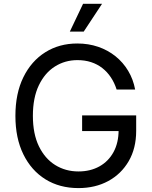

<svg xmlns="http://www.w3.org/2000/svg" viewBox="-20 -962 786 992"><path d="M385.3 9.8Q288.1 9.8 214.8 -35.6Q141.6 -81.1 100.6 -164.8Q59.6 -248.5 59.6 -363.3Q59.6 -479 100.6 -562.7Q141.6 -646.5 213.9 -691.9Q286.1 -737.3 379.4 -737.3Q437 -737.3 487.1 -720.2Q537.1 -703.1 576.7 -671.4Q616.2 -639.6 642.3 -595.9Q668.5 -552.2 678.2 -499.5H582.5Q571.3 -534.7 552.7 -562.5Q534.2 -590.3 508.5 -610.4Q482.9 -630.4 450.7 -640.9Q418.5 -651.4 379.9 -651.4Q315.9 -651.4 263.7 -618.4Q211.4 -585.4 180.7 -521.2Q149.9 -457 149.9 -363.3Q149.9 -270.5 180.9 -206.5Q211.9 -142.6 265.1 -109.4Q318.4 -76.2 385.3 -76.2Q446.8 -76.2 493.7 -102.3Q540.5 -128.4 566.7 -176.5Q592.8 -224.6 592.8 -290L620.6 -284.7H404.3V-365.7H683.6V-286.1Q683.6 -195.8 645 -129.4Q606.4 -63 539.3 -26.6Q472.2 9.8 385.3 9.8ZM340.8 -798.8 409.2 -942.4H507.3L412.6 -798.8Z"/></svg>

Font: Adwaita Sans
Style: Regular
Weight: 400
Designer: Rasmus Andersson
Foundry: rsms
Version: Version 4.001;git-9221beed3